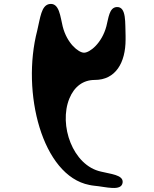

<svg xmlns="http://www.w3.org/2000/svg" viewBox="-20 -940 788 980"><path d="M436 4C444 6 453 7 461 8C519 13 601 39 606 -9C610 -48 542 -52 496 -64C351 -95 279 -302 334 -437C359 -498 404 -532 464 -532C570 -532 621 -620 621 -738V-757C618 -820 627 -907 576 -904C537 -902 534 -847 523 -806C500 -719 438 -671 409 -671C381 -671 322 -718 300 -805C288 -851 284 -930 230 -919C191 -910 186 -852 170 -784C88 -469 195 -43 436 4Z"/></svg>

Font: Venom Sans
Style: Bd
Weight: 700
Version: Version 1.001